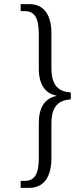

<svg xmlns="http://www.w3.org/2000/svg" viewBox="-20 -780 388 930"><path d="M80 130H122C193 130 229 75 229 -12V-181C229 -273 270 -294 323 -299V-332C270 -336 229 -359 229 -450V-619C229 -707 193 -760 123 -760H80V-726H101C150 -726 168 -689 168 -613V-447C168 -373 198 -327 253 -317V-315C197 -304 168 -259 168 -184V-16C168 59 150 96 101 96H80Z"/></svg>

Font: Noto Serif Devanagari ExtraCondensed Light
Style: Regular
Weight: 300
Width: 2
Designer: Universal Thirst, Indian Type Foundry and the Monotype Design Team
Foundry: Monotype Imaging Inc.
Version: Version 2.004